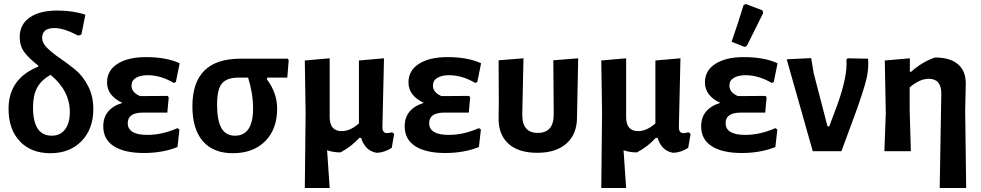

<svg xmlns="http://www.w3.org/2000/svg" viewBox="-20 -760 4933 965"><path d="M233 10Q136 10 79.5 -50Q23 -110 23 -213Q23 -365 172 -425L173 -430Q127 -465 103 -497Q79 -529 79 -574Q79 -637 129 -672Q179 -707 268 -707Q348 -707 409 -686L389 -586L373 -581Q301 -619 254 -619Q192 -619 192 -570Q192 -543 218.5 -517.5Q245 -492 282.5 -466.5Q320 -441 358 -410Q396 -379 422.5 -328Q449 -277 449 -212Q449 -112 390 -51Q331 10 233 10ZM146 -220Q146 -78 240 -78Q283 -78 307 -109.5Q331 -141 331 -197Q331 -304 234 -384Q187 -357 166.5 -319Q146 -281 146 -220Z M703 9Q606 9 552.5 -25Q499 -59 499 -125Q499 -213 595 -243Q518 -279 518 -346Q518 -406 571 -439.5Q624 -473 714 -473Q816 -473 883 -442L864 -348L854 -343Q788 -382 722 -382Q685 -382 663 -368.5Q641 -355 641 -330Q641 -295 684 -277L823 -278L828 -270L821 -194H698Q622 -194 622 -141Q622 -82 721 -82Q795 -82 872 -116L882 -109L872 -21Q797 9 703 9Z M1150 10Q1052 10 999.5 -50.5Q947 -111 947 -226Q947 -465 1188 -465H1427L1431 -457L1424 -370H1324L1321 -362Q1373 -293 1373 -214Q1373 -111 1313 -50.5Q1253 10 1150 10ZM1161 -78Q1252 -78 1252 -215Q1252 -290 1227 -370H1180Q1120 -370 1095.5 -340.5Q1071 -311 1071 -236Q1071 -154 1093 -116Q1115 -78 1161 -78Z M1512 185 1516 -192 1512 -456 1637 -467V-172Q1637 -101 1697 -101Q1741 -101 1784 -140V-456L1910 -467L1902 -121Q1902 -91 1925 -91Q1935 -91 1951 -95L1961 -87L1949 -17Q1912 7 1873 8Q1815 -2 1795 -67H1786Q1745 -22 1691 6Q1654 6 1624 -5L1637 185Z M2218 9Q2121 9 2067.5 -25Q2014 -59 2014 -125Q2014 -213 2110 -243Q2033 -279 2033 -346Q2033 -406 2086 -439.5Q2139 -473 2229 -473Q2331 -473 2398 -442L2379 -348L2369 -343Q2303 -382 2237 -382Q2200 -382 2178 -368.5Q2156 -355 2156 -330Q2156 -295 2199 -277L2338 -278L2343 -270L2336 -194H2213Q2137 -194 2137 -141Q2137 -82 2236 -82Q2310 -82 2387 -116L2397 -109L2387 -21Q2312 9 2218 9Z M2486 -170 2487 -244 2486 -457 2611 -467 2605 -187Q2603 -92 2683 -92Q2764 -92 2763 -187L2761 -457L2886 -467L2880 -170Q2880 -86 2827.5 -39Q2775 8 2680 8Q2585 8 2534.5 -38.5Q2484 -85 2486 -170Z M3002 185 3006 -192 3002 -456 3127 -467V-172Q3127 -101 3187 -101Q3231 -101 3274 -140V-456L3400 -467L3392 -121Q3392 -91 3415 -91Q3425 -91 3441 -95L3451 -87L3439 -17Q3402 7 3363 8Q3305 -2 3285 -67H3276Q3235 -22 3181 6Q3144 6 3114 -5L3127 185Z M3717 -734 3728 -740 3812 -708 3816 -695Q3787 -636 3734 -530L3723 -524L3657 -550Q3687 -635 3717 -734ZM3708 9Q3611 9 3557.5 -25Q3504 -59 3504 -125Q3504 -213 3600 -243Q3523 -279 3523 -346Q3523 -406 3576 -439.5Q3629 -473 3719 -473Q3821 -473 3888 -442L3869 -348L3859 -343Q3793 -382 3727 -382Q3690 -382 3668 -368.5Q3646 -355 3646 -330Q3646 -295 3689 -277L3828 -278L3833 -270L3826 -194H3703Q3627 -194 3627 -141Q3627 -82 3726 -82Q3800 -82 3877 -116L3887 -109L3877 -21Q3802 9 3708 9Z M4343 -465Q4347 -417 4335.5 -366Q4324 -315 4281 -195L4209 0H4065L3934 -462L4057 -468L4070 -391L4139 -125H4148L4188 -232Q4241 -379 4234 -460L4240 -467Z M4553 -467V-399H4559Q4616 -450 4680 -471Q4756 -471 4795.5 -436.5Q4835 -402 4834 -337L4831 -204L4836 185H4703L4711 -290Q4711 -364 4648 -364Q4603 -364 4552 -321V-205L4558 0H4425L4432 -192L4427 -456Z"/></svg>

Font: Alegreya Sans SC
Style: Bold
Weight: 700
Designer: Juan Pablo del Peral
Foundry: Huerta Tipografica
Version: Version 2.007